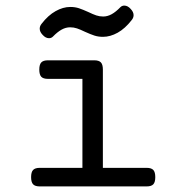

<svg xmlns="http://www.w3.org/2000/svg" viewBox="-20 -667 640 687"><path d="M348.1 -418V-66.4H504.9Q521.5 -66.4 528.6 -58.8Q535.6 -51.3 535.6 -33.2Q535.6 -15.1 528.6 -7.6Q521.5 0 504.9 0H122.1Q105.5 0 98.4 -7.6Q91.3 -15.1 91.3 -33.2Q91.3 -51.3 98.4 -58.8Q105.5 -66.4 122.1 -66.4H274.9V-384.8H151.4Q134.8 -384.8 127.7 -392.3Q120.6 -399.9 120.6 -418Q120.6 -436 127.7 -443.6Q134.8 -451.2 151.4 -451.2H317.4Q334 -451.2 341.1 -443.6Q348.1 -436 348.1 -418ZM295.9 -624Q313 -615.7 324.7 -611.8Q336.4 -607.9 349.1 -607.9Q364.7 -607.9 379.6 -616.2Q394.5 -624.5 410.6 -641.1Q416.5 -647 424.8 -647Q437 -647 447.8 -634.8Q458 -624 458 -612.8Q458 -603.5 451.2 -595.2Q427.7 -564.9 401.1 -550Q374.5 -535.2 348.6 -535.2Q331.5 -535.2 317.6 -539.8Q303.7 -544.4 284.2 -553.2Q267.1 -561.5 255.4 -565.4Q243.7 -569.3 231 -569.3Q215.3 -569.3 200.4 -561Q185.5 -552.7 169.4 -536.1Q163.6 -530.3 155.3 -530.3Q143.1 -530.3 132.3 -542.5Q122.1 -553.2 122.1 -564.5Q122.1 -573.7 128.9 -582Q152.3 -612.3 179 -627.2Q205.6 -642.1 231.4 -642.1Q248.5 -642.1 262.5 -637.5Q276.4 -632.8 295.9 -624Z"/></svg>

Font: Courier Prime
Style: Regular
Weight: 400
Designer: Alan Dague-Greene, Quote-Unquote Apps
Foundry: Quote-Unquote Apps
Version: Version 3.018